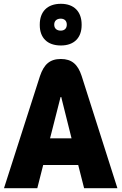

<svg xmlns="http://www.w3.org/2000/svg" viewBox="-20 -989 640 1009"><path d="M190 -589 1 0H176L207 -122H391L422 0H597L409 -590C389 -651 357 -679 300 -679C242 -679 211 -651 190 -589ZM189 -857C189 -791 228 -750 300 -750C370 -750 409 -791 409 -857V-860C409 -927 370 -969 300 -969C228 -969 189 -927 189 -860ZM243 -262 296 -470C296 -475 298 -479 300 -479C303 -479 304 -475 304 -470L356 -262ZM265 -859V-860C265 -879 278 -891 299 -891C319 -891 331 -879 331 -860V-859C331 -840 319 -828 299 -828C278 -828 265 -840 265 -859Z"/></svg>

Font: LT Wave Mono Black
Style: Regular
Weight: 900
Designer: Daniel Lyons
Version: Version 2.5 (Glyphs App)